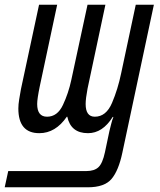

<svg xmlns="http://www.w3.org/2000/svg" viewBox="-55 -556 678 816"><path d="M318 240Q389 240 419 204.5Q449 169 465 93L599 -536H522L460 -245Q446 -177 421 -118.5Q396 -60 348 -60Q309 -60 309 -114Q309 -137 317 -179L393 -536H317L248 -216Q236 -160 212.5 -110Q189 -60 145 -60Q103 -60 103 -114Q103 -136 114 -189L188 -536H111L34 -177Q30 -155 26.5 -133.5Q23 -112 23 -95Q23 10 112 10Q181 10 229 -60H231Q246 10 319 10Q381 10 424 -59H427Q421 -44 417.5 -29Q414 -14 410 1L391 91Q381 138 363.5 154.5Q346 171 312 171H-20L-35 240Z"/></svg>

Font: Noto Sans Display Condensed
Style: Italic
Weight: 400
Width: 3
Designer: Monotype Design team
Foundry: Monotype Imaging Inc.
Version: 1.000